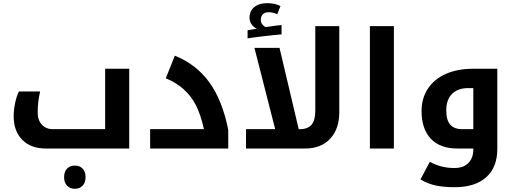

<svg xmlns="http://www.w3.org/2000/svg" viewBox="-20 -922 3192 1192"><path d="M264.2 0Q171.9 0 118.4 -53.7Q64.9 -107.4 64.9 -201.2Q64.9 -238.8 73.7 -281.5Q82.5 -324.2 97.2 -354H229Q213.9 -289.1 213.9 -223.1Q213.9 -176.8 239.7 -148.4Q265.6 -120.1 308.1 -120.1H632.8V-495.1H782.2V0ZM445.3 250Q414.1 250 396 230.7Q377.9 211.4 377.9 178.2Q377.9 144.5 395.8 125.2Q413.6 106 445.3 106Q475.6 106 493.4 125Q511.2 144 511.2 178.2Q511.2 211.4 492.9 230.7Q474.6 250 445.3 250Z M912.1 -120.1H1246.1Q1225.6 -212.4 1196 -269.3Q1166.5 -326.2 1120.8 -367.4Q1075.2 -408.7 1009.3 -436L1065.4 -576.2Q1199.2 -522.5 1280 -410.4Q1360.8 -298.3 1397 -116.2V0H912.1Z M1507.3 -120.1H1688.5L1559.6 -625H1715.3L1834.5 -120.1H1841.3Q1891.1 -120.1 1914.3 -147.7Q1937.5 -175.3 1937.5 -235.8V-759.8H2086.4V-224.1Q2086.4 -122.1 2030 -61Q1973.6 0 1874.5 0H1507.3ZM1517.1 -734.4 1574.2 -743.7Q1554.7 -753.4 1542 -770.8Q1529.3 -788.1 1529.3 -811.5Q1529.3 -854.5 1559.1 -878.4Q1588.9 -902.3 1639.2 -902.3Q1688.5 -902.3 1721.2 -884.3L1701.2 -833.5Q1675.8 -846.2 1647 -846.2Q1625.5 -846.2 1612.3 -833.5Q1599.1 -820.8 1599.1 -798.3Q1599.1 -782.7 1607.9 -771Q1616.7 -759.3 1629.4 -753.4L1647 -756.3Q1697.8 -764.2 1728 -766.6V-708.5Q1692.4 -706.1 1610.1 -696.3Q1527.8 -686.5 1517.1 -683.6Z M2276.4 -759.8H2425.3V0H2276.4Z M2803.2 240.2Q2735.4 240.2 2685.8 229.7Q2636.2 219.2 2590.3 191.9L2648.4 83Q2689 104 2725.1 112.5Q2761.2 121.1 2800.3 121.1Q2856.9 121.1 2887.7 90.1Q2918.5 59.1 2918.5 4.9V0H2819.3Q2712.4 0 2654.8 -60.5Q2597.2 -121.1 2597.2 -232.9Q2597.2 -312 2636.7 -371.8Q2676.3 -431.6 2748.5 -463.4Q2820.8 -495.1 2915.5 -495.1H3067.4V2.9Q3067.4 116.7 2998.3 178.5Q2929.2 240.2 2803.2 240.2ZM2918.5 -120.1V-375H2886.2Q2822.3 -375 2786.4 -338.9Q2750.5 -302.7 2750.5 -236.8Q2750.5 -176.8 2774.9 -148.4Q2799.3 -120.1 2849.6 -120.1Z"/></svg>

Font: Droid Arabic Kufi
Style: Bold
Weight: 700
Designer: Pascal Zoghbi
Foundry: Irfont.ir
Version: Version 1.00 February 28, 2013, initial release